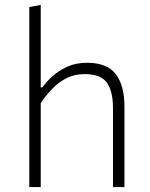

<svg xmlns="http://www.w3.org/2000/svg" viewBox="-20 -760 610 780"><path d="M99 0Q99 -56 99 -107.8Q99 -159.5 99 -220.5V-494Q99 -557.5 99 -616.8Q99 -676 99 -731.5L145.5 -740Q145.5 -679.5 145.5 -619Q145.5 -558.5 145.5 -494V-405H152Q167 -426 192.2 -449.2Q217.5 -472.5 252.8 -488.8Q288 -505 333.5 -505Q415 -505 450.2 -459Q485.5 -413 485.5 -327.5Q485.5 -295 485.5 -272Q485.5 -249 485.5 -220.5Q485.5 -162.5 485.5 -109.2Q485.5 -56 485.5 0H439Q439 -56 439 -109Q439 -162 439 -219V-321Q439 -389 414.2 -424Q389.5 -459 324 -459Q283.5 -459 251.2 -443Q219 -427 192.8 -400Q166.5 -373 145.5 -340.5V-219Q145.5 -159.5 145.5 -107.8Q145.5 -56 145.5 0Z"/></svg>

Font: Commissioner Thin ExtraLight
Style: Regular
Weight: 250
Version: Version 1.000